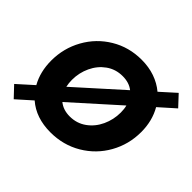

<svg xmlns="http://www.w3.org/2000/svg" viewBox="-151 -708 892 892"><g transform="rotate(45 295.5 -261.5)"><path d="M107.9 -45.4 35.2 19.5 -13.7 -32.2 63 -101.1Q31.2 -157.7 31.2 -231Q31.2 -312 69.6 -380.9Q107.9 -449.7 175.3 -490.2Q242.7 -530.8 325.7 -530.8Q373 -530.8 412.6 -517.1Q452.1 -503.4 482.9 -477.5L556.2 -543.5L605.5 -490.7L528.8 -422.4Q562 -365.2 562 -291.5Q562 -210.4 523.4 -141.8Q484.9 -73.2 416.7 -32.7Q348.6 7.8 264.2 7.8Q168.9 7.8 107.9 -45.4ZM430.7 -288.6Q430.7 -312 425.8 -330.1L204.1 -131.3Q232.9 -107.9 275.4 -107.9Q321.3 -107.9 356.7 -133.3Q392.1 -158.7 411.4 -200.2Q430.7 -241.7 430.7 -288.6ZM167 -194.3 387.7 -392.6Q359.9 -414.6 317.4 -414.6Q271.5 -414.6 236.3 -389.4Q201.2 -364.3 181.9 -323.2Q162.6 -282.2 162.6 -235.8Q162.6 -214.4 167 -194.3Z"/></g></svg>

Font: Reddit Sans Chocolate
Style: Bold Italic
Weight: 700
Italic angle: -11.25°
Designer: Stephen Hutchings
Version: Version 1.013